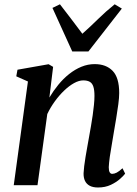

<svg xmlns="http://www.w3.org/2000/svg" viewBox="-20 -842 625 873"><path d="M204.5 -398.5Q223 -429.5 245.5 -457Q268 -484.5 294.5 -505.5Q321 -526.5 350.2 -538.5Q379.5 -550.5 410.5 -550.5Q462.5 -550.5 492.2 -519.8Q522 -489 522 -419Q522 -398.5 518 -368.2Q514 -338 508.5 -305Q503 -272 498 -243Q494 -216 488.5 -186Q483 -156 479.2 -128.8Q475.5 -101.5 474.5 -82Q474.5 -65.5 478.8 -58.5Q483 -51.5 490 -51.5Q499.5 -51.5 510.8 -57.2Q522 -63 537 -77L549 -52.5Q542.5 -43.5 525.8 -28.5Q509 -13.5 483.8 -1.5Q458.5 10.5 425.5 10.5Q403 10.5 388.2 2.8Q373.5 -5 366.5 -19.5Q359.5 -34 360 -54.5Q360.5 -67 362.8 -86.5Q365 -106 369 -129Q373 -152 377.2 -176Q381.5 -200 385.5 -222.5Q389.5 -245 393.8 -269.5Q398 -294 401.5 -318.2Q405 -342.5 407.2 -365Q409.5 -387.5 409.5 -406Q409.5 -432.5 404.5 -448Q399.5 -463.5 388.2 -470Q377 -476.5 358.5 -476.5Q339 -476.5 316.5 -464Q294 -451.5 271.8 -430.2Q249.5 -409 229.5 -381.5Q209.5 -354 195 -323.5L150.5 0H42.5L107 -471.5L54 -495L59.5 -525L201 -550L221.5 -538ZM308.5 -608 218.5 -806 252.5 -822.5Q277 -791.5 302.5 -757.5Q328 -723.5 354.5 -688.5Q391.5 -721.5 426 -755.5Q460.5 -789.5 501.5 -822.5L534 -803L382 -608Z"/></svg>

Font: Merriweather 60pt Medium
Style: Italic
Weight: 500
Italic angle: -7.8°
Version: Version 2.101